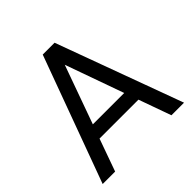

<svg xmlns="http://www.w3.org/2000/svg" viewBox="-193 -915 1078 1078"><g transform="rotate(-45 346.0 -376.0)"><path d="M569 0H669L393 -752H299L23 0H122L191 -193H500ZM221 -276 346 -624 470 -276Z"/></g></svg>

Font: Hibana 45 SubMedium
Style: Regular
Weight: 500
Width: 6
Designer: pygmalion
Foundry: ybstudio
Version: Version 2021.007;FEAKit 1.0